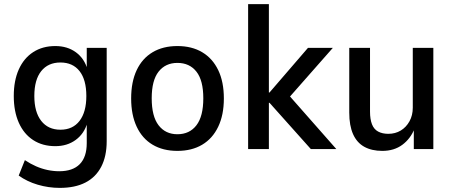

<svg xmlns="http://www.w3.org/2000/svg" viewBox="-20 -725 2200 934"><path d="M271 189Q216 189 163.5 173.5Q111 158 71 129L101 54Q128 72 155.5 84Q183 96 211.5 102Q240 108 268 108Q334 108 368 73.5Q402 39 402 -29V-128H405Q390 -75 348.5 -44.5Q307 -14 249 -14Q187 -14 141.5 -43.5Q96 -73 71.5 -128Q47 -183 47 -258Q47 -333 71.5 -387.5Q96 -442 141.5 -471.5Q187 -501 249 -501Q308 -501 349.5 -470.5Q391 -440 406 -386H402V-492H499V-38Q499 35 472.5 86Q446 137 395.5 163Q345 189 271 189ZM274 -94Q334 -94 367 -137Q400 -180 400 -258Q400 -337 367 -379Q334 -421 274 -421Q214 -421 180.5 -379Q147 -337 147 -258Q147 -180 180.5 -137Q214 -94 274 -94Z M843 9Q773 9 722.5 -21Q672 -51 645 -108.5Q618 -166 618 -246Q618 -327 645 -384Q672 -441 722.5 -471Q773 -501 843 -501Q913 -501 963.5 -471Q1014 -441 1041.5 -384Q1069 -327 1069 -246Q1069 -166 1041.5 -108.5Q1014 -51 963.5 -21Q913 9 843 9ZM843 -72Q902 -72 935.5 -115.5Q969 -159 969 -247Q969 -334 935.5 -376.5Q902 -419 843 -419Q785 -419 751.5 -376.5Q718 -334 718 -247Q718 -159 751.5 -115.5Q785 -72 843 -72Z M1187 0V-705H1288V-275H1291L1478 -492H1599L1370 -232L1372 -277L1616 0H1492L1291 -225H1288V0Z M1840 9Q1788 9 1752 -11Q1716 -31 1697.5 -72.5Q1679 -114 1679 -177V-492H1780V-182Q1780 -145 1789.5 -120.5Q1799 -96 1819.5 -85Q1840 -74 1869 -74Q1903 -74 1929.5 -90Q1956 -106 1972 -135Q1988 -164 1988 -201V-492H2088V0H1993V-100H1997Q1977 -50 1937 -20.5Q1897 9 1840 9Z"/></svg>

Font: Nunito Sans 10pt SemiCondensed SemiBold
Style: Regular
Weight: 600
Width: 4
Designer: Vernon Adams
Foundry: Vernon Adams
Version: Version 3.101;gftools[0.9.27]